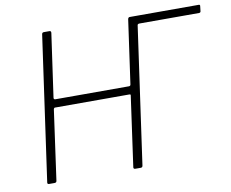

<svg xmlns="http://www.w3.org/2000/svg" viewBox="-80 -844 1138 947"><g transform="rotate(-10 489.0 -371.0)"><path d="M627 -742H972Q979 -742 978 -735L975 -709Q974 -702 966 -702H668Q658 -702 657 -693ZM558 -366H186Q181 -366 179 -360L130 -9Q129 0 119 0H92Q87 0 85 -2.5Q83 -5 84 -10L186 -732Q187 -742 196 -742H224Q233 -742 232 -732L187 -415Q186 -406 195 -406H563Q571 -406 572 -414L617 -733Q619 -742 626 -742H655Q664 -742 663 -732L561 -10Q560 0 551 0H524Q514 0 515 -9L564 -359Q565 -363 563.5 -364.5Q562 -366 558 -366Z"/></g></svg>

Font: Libre Franklin Thin
Style: Italic
Weight: 100
Italic angle: -8°
Designer: Pablo Impallari, Rodrigo Fuenzalida, Nhung Nguyen
Foundry: Impallari Type
Version: Version 3.000